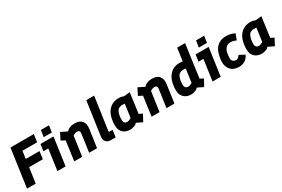

<svg xmlns="http://www.w3.org/2000/svg" viewBox="98 -1901 4505 3063"><g transform="rotate(-30 2350.0 -370.0)"><path d="M34 0 133 -700H563L543 -560H273L253 -420H506L487 -280H234L194 0Z M594 0 648 -386H558L576 -510H816L744 0ZM675 -578 693 -700H843L825 -578Z M904 0 965 -448 1027 -323 880 -396 942 -520 1049 -467Q1060 -462 1067 -470L1083 -488Q1123 -511 1152 -517Q1181 -523 1221 -522Q1302 -521 1343 -470.5Q1384 -420 1371 -328L1324 0H1178L1225 -333Q1229 -360 1216 -374.5Q1203 -389 1178 -389Q1163 -389 1148.5 -384.5Q1134 -380 1118 -371Q1102 -362 1082 -349L1104 -381L1050 0Z M1575 -1Q1523 -1 1492.5 -36Q1462 -71 1469 -124L1558 -750H1703L1617 -151Q1615 -138 1620 -134Q1625 -130 1636 -130H1685L1667 -1Z M1930 9Q1900 9 1868.5 0Q1837 -9 1810.5 -30.5Q1784 -52 1767.5 -87.5Q1751 -123 1751 -175Q1751 -231 1762 -286.5Q1773 -342 1795 -387Q1832 -453 1888 -487Q1944 -521 2017 -521Q2028 -521 2040 -520Q2052 -519 2069 -517L2105 -504Q2111 -502 2121 -503L2222 -514L2172 -143L2234 -112L2169 10L2069 -39Q2059 -43 2055 -37L2037 -17Q2012 -8 1995.5 -2Q1979 4 1964.5 6.5Q1950 9 1930 9ZM1953 -122Q1962 -122 1971.5 -124.5Q1981 -127 1994.5 -133Q2008 -139 2028 -149L2062 -394Q2038 -398 2017 -398Q1986 -398 1959 -384.5Q1932 -371 1918 -342Q1902 -310 1895.5 -272Q1889 -234 1889 -190Q1889 -156 1907 -139Q1925 -122 1953 -122Z M2329 0 2390 -448 2452 -323 2305 -396 2367 -520 2474 -467Q2485 -462 2492 -470L2508 -488Q2548 -511 2577 -517Q2606 -523 2646 -522Q2727 -521 2768 -470.5Q2809 -420 2796 -328L2749 0H2603L2650 -333Q2654 -360 2641 -374.5Q2628 -389 2603 -389Q2588 -389 2573.5 -384.5Q2559 -380 2543 -371Q2527 -362 2507 -349L2529 -381L2475 0Z M3188 -433 3233 -750H3379L3334 -433ZM3053 9Q3023 9 2991.5 0Q2960 -9 2933.5 -30.5Q2907 -52 2890.5 -87.5Q2874 -123 2874 -175Q2874 -231 2885 -286.5Q2896 -342 2918 -387Q2955 -453 3011 -487Q3067 -521 3140 -521Q3151 -521 3163 -520Q3175 -519 3192 -517L3228 -504Q3234 -502 3244 -503L3345 -514L3295 -143L3357 -112L3292 10L3192 -39Q3182 -43 3178 -37L3160 -17Q3135 -8 3118.5 -2Q3102 4 3087.5 6.5Q3073 9 3053 9ZM3076 -122Q3085 -122 3094.5 -124.5Q3104 -127 3117.5 -133Q3131 -139 3151 -149L3185 -394Q3161 -398 3140 -398Q3109 -398 3082 -384.5Q3055 -371 3041 -342Q3025 -310 3018.5 -272Q3012 -234 3012 -190Q3012 -156 3030 -139Q3048 -122 3076 -122Z M3452 0 3506 -386H3416L3434 -510H3674L3602 0ZM3533 -578 3551 -700H3701L3683 -578Z M3939 10Q3874 10 3828.5 -15.5Q3783 -41 3759.5 -87Q3736 -133 3736 -192Q3736 -227 3741.5 -260.5Q3747 -294 3756 -327Q3773 -392 3806 -434.5Q3839 -477 3886.5 -498.5Q3934 -520 3993 -520Q4049 -520 4085.5 -510Q4122 -500 4155 -482L4113 -374Q4094 -385 4068 -392.5Q4042 -400 4014 -400Q3961 -400 3931 -372Q3901 -344 3887 -297Q3882 -275 3878.5 -249Q3875 -223 3873 -191Q3872 -164 3882 -145.5Q3892 -127 3910 -117.5Q3928 -108 3950 -108Q3962 -108 3975 -114Q3988 -120 4000.5 -132Q4013 -144 4022 -162L4122 -108Q4091 -41 4041.5 -15.5Q3992 10 3939 10Z M4355 9Q4325 9 4293.5 0Q4262 -9 4235.5 -30.5Q4209 -52 4192.5 -87.5Q4176 -123 4176 -175Q4176 -231 4187 -286.5Q4198 -342 4220 -387Q4257 -453 4313 -487Q4369 -521 4442 -521Q4453 -521 4465 -520Q4477 -519 4494 -517L4530 -504Q4536 -502 4546 -503L4647 -514L4597 -143L4659 -112L4594 10L4494 -39Q4484 -43 4480 -37L4462 -17Q4437 -8 4420.5 -2Q4404 4 4389.5 6.5Q4375 9 4355 9ZM4378 -122Q4387 -122 4396.5 -124.5Q4406 -127 4419.5 -133Q4433 -139 4453 -149L4487 -394Q4463 -398 4442 -398Q4411 -398 4384 -384.5Q4357 -371 4343 -342Q4327 -310 4320.5 -272Q4314 -234 4314 -190Q4314 -156 4332 -139Q4350 -122 4378 -122Z"/></g></svg>

Font: Finlandica
Style: Italic
Weight: 400
Italic angle: -8°
Designer: Niklas Ekholm, Juho Hiilivirta, Jaakko Suomalainen
Foundry: Helsinki Type Studio
Version: Version 1.064